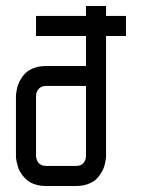

<svg xmlns="http://www.w3.org/2000/svg" viewBox="-20 -620 506 640"><path d="M133.3 0Q112.8 0 96.2 -5.6Q79.6 -11.2 69.6 -20Q59.6 -28.8 52 -39.3Q44.4 -49.8 41 -60.5Q37.6 -71.3 35.6 -80.1Q33.7 -88.9 33.2 -94.7V-100.1V-299.8Q33.2 -301.8 33.4 -305.4Q33.7 -309.1 35.6 -319.6Q37.6 -330.1 41 -339.4Q44.4 -348.6 52 -360.4Q59.6 -372.1 69.6 -380.4Q79.6 -388.7 96.2 -394.3Q112.8 -399.9 133.3 -399.9H266.6V-500H100.1V-566.9H266.6V-600.1H333.5V-566.9H399.9V-500H333.5V-100.1Q333.5 -98.1 333.3 -94.5Q333 -90.8 331.1 -80.3Q329.1 -69.8 325.7 -60.5Q322.3 -51.3 314.7 -39.6Q307.1 -27.8 297.1 -19.5Q287.1 -11.2 270.5 -5.6Q253.9 0 233.4 0ZM233.4 -66.9Q260.7 -66.9 266.1 -93.8Q266.6 -100.1 266.6 -100.1V-333.5H133.3Q118.7 -333.5 110.4 -325Q102.1 -316.4 101.1 -308.1L100.1 -299.8V-100.1Q100.1 -98.6 100.3 -96.4Q100.6 -94.2 102.3 -88.6Q104 -83 107.2 -78.6Q110.4 -74.2 117.2 -70.6Q124 -66.9 133.3 -66.9Z"/></svg>

Font: Malkor
Style: Regular
Weight: 400
Version: Version 1.3